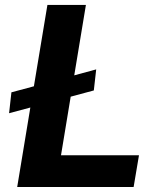

<svg xmlns="http://www.w3.org/2000/svg" viewBox="-20 -747 626 767"><path d="M223.7 -126.8 262.4 -360.8 354.8 -385.7 364.3 -469.8 276.6 -446 323.2 -727.3H169.4L115.4 -402.3L25.6 -378.2L16.3 -294.7L101.2 -317.5L48.7 0H513.8L535.2 -126.8Z"/></svg>

Font: TID UI
Style: Bold Italic
Weight: 700
Italic angle: -9.39999°
Designer: The TID Project Authors
Foundry: Bakken & Bæck
Version: Version 1.001;hotconv 1.0.109;makeotfexe 2.5.65596